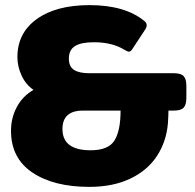

<svg xmlns="http://www.w3.org/2000/svg" viewBox="-20 -715 761 750"><path d="M23 -204Q23 -255 46 -297.5Q69 -340 111 -364Q81 -384 64.5 -419.5Q48 -455 48 -492Q48 -586 123.5 -640.5Q199 -695 330 -695Q468 -695 544 -633Q553 -626 553 -616Q553 -609 548 -601L498 -525Q491 -513 483 -513Q479 -513 467 -520Q419 -550 347 -550Q297 -550 273 -535Q249 -520 249 -486Q249 -455 269 -442Q289 -429 329 -429H659Q687 -429 697.5 -417.5Q708 -406 708 -379V-333Q708 -306 697.5 -294.5Q687 -283 659 -283H638Q638 -266 636 -234Q630 -162 593 -105.5Q556 -49 488.5 -17Q421 15 329 15Q190 15 106.5 -41Q23 -97 23 -204ZM451 -283H304Q224 -283 224 -211Q224 -128 334 -128Q403 -128 427 -166Q451 -204 451 -283Z"/></svg>

Font: Mitr SemiBold
Style: Regular
Weight: 600
Designer: Thanarat Vachiruckul
Foundry: Cadson Demak
Version: Version 1.002